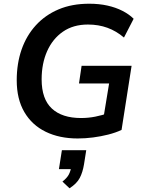

<svg xmlns="http://www.w3.org/2000/svg" viewBox="-20 -735 776 1033"><path d="M398 10Q300 10 226 -26Q152 -62 111 -132Q70 -202 70 -303Q70 -393 96 -468Q122 -543 172.5 -598.5Q223 -654 295 -684.5Q367 -715 460 -715Q513 -715 558 -705Q603 -695 639 -676.5Q675 -658 699 -634L647 -533Q606 -568 558 -585.5Q510 -603 453 -603Q374 -603 318.5 -564.5Q263 -526 233.5 -459.5Q204 -393 204 -308Q204 -202 259 -151Q314 -100 416 -100Q456 -100 493 -107.5Q530 -115 565 -127L532 -73L567 -286H405L419 -381H688L634 -36Q602 -21 562.5 -11Q523 -1 481 4.5Q439 10 398 10ZM354 278 316 242Q341 222 350.5 203.5Q360 185 364 160L388 175H297L313 73H444L432 149Q425 192 409 222.5Q393 253 354 278Z"/></svg>

Font: Nunito Sans 12pt ExtraLight
Style: Italic
Weight: 200
Italic angle: -9°
Designer: Vernon Adams
Foundry: Vernon Adams
Version: Version 3.101;gftools[0.9.27]